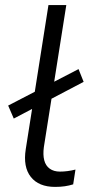

<svg xmlns="http://www.w3.org/2000/svg" viewBox="-20 -725 358 753"><path d="M196 8Q132 8 101 -31Q70 -70 81 -140L170 -705H240L152 -148Q148 -118 153.5 -96.5Q159 -75 175 -63.5Q191 -52 215 -52Q230 -52 245 -54Q260 -56 276 -60L267 -2Q251 3 234 5.5Q217 8 196 8ZM34 -260 12 -311 288 -454 308 -404Z"/></svg>

Font: Nunito Sans 7pt Light
Style: Italic
Weight: 300
Italic angle: -9°
Designer: Vernon Adams
Foundry: Vernon Adams
Version: Version 3.101;gftools[0.9.27]